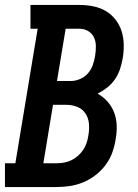

<svg xmlns="http://www.w3.org/2000/svg" viewBox="-39 -755 559 775"><path d="M-19 0V-96H23L113 -639H84V-735H282Q310 -735 337.5 -729.5Q365 -724 388 -710.5Q411 -697 427.5 -675.5Q444 -654 452 -628.5Q460 -603 460.5 -574.5Q461 -546 456 -518Q452 -496 445 -475Q438 -454 425 -435Q412 -416 393.5 -401.5Q375 -387 355 -377Q377 -365 394.5 -345.5Q412 -326 421.5 -301.5Q431 -277 432 -249Q433 -221 428 -194Q424 -167 414.5 -140Q405 -113 387.5 -89.5Q370 -66 346.5 -48Q323 -30 296.5 -19Q270 -8 242.5 -4Q215 0 188 0ZM191 -428H247Q265 -428 284 -436Q303 -444 316 -459Q329 -474 335.5 -492.5Q342 -511 345 -530Q348 -549 348 -568Q348 -587 340.5 -603.5Q333 -620 317 -629.5Q301 -639 282 -639H226ZM136 -96H188Q203 -96 218.5 -98.5Q234 -101 248.5 -108Q263 -115 275.5 -126Q288 -137 297 -150.5Q306 -164 311 -179.5Q316 -195 318 -210Q322 -233 320 -256Q318 -279 305.5 -297.5Q293 -316 272 -324Q251 -332 227 -332H175Z"/></svg>

Font: Iosevka Gothic
Style: Bold Italic
Weight: 700
Italic angle: -9°
Monospace: yes
Designer: Belleve Invis
Foundry: Belleve Invis
Version: Version 15.5.1; ttfautohint (v1.8.4)